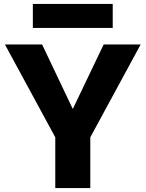

<svg xmlns="http://www.w3.org/2000/svg" viewBox="-20 -956 741 976"><path d="M261 0V-258L5 -730H194L349 -404H351L507 -730H695L439 -258V0ZM147 -814V-936H553V-814Z"/></svg>

Font: M PLUS 2 ExtraBold
Style: Regular
Weight: 800
Version: Version 1.001